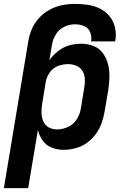

<svg xmlns="http://www.w3.org/2000/svg" viewBox="-45 -763 641 988"><path d="M-25 205H100L150 -94Q157 -65 174.5 -40Q192 -15 221 -3.5Q250 8 282 8Q312 8 343 0Q374 -8 401 -27Q428 -46 447.5 -72.5Q467 -99 477.5 -128.5Q488 -158 493 -188L512 -298Q517 -332 518 -365.5Q519 -399 511.5 -430.5Q504 -462 485.5 -488Q467 -514 437 -526Q407 -538 373 -538Q342 -538 311.5 -529.5Q281 -521 254.5 -500.5Q228 -480 209 -453L222 -530Q226 -558 241.5 -584.5Q257 -611 284.5 -624.5Q312 -638 341 -638Q365 -638 386.5 -629.5Q408 -621 418 -599Q428 -577 424 -553V-550H547Q548 -553 549 -557Q554 -590 546.5 -622.5Q539 -655 518.5 -679.5Q498 -704 469.5 -718.5Q441 -733 408 -738Q375 -743 341 -743Q308 -743 275 -736.5Q242 -730 210.5 -713Q179 -696 155 -669.5Q131 -643 118 -611.5Q105 -580 100 -547ZM248 -97Q224 -97 205 -108Q186 -119 177.5 -139.5Q169 -160 168.5 -183Q168 -206 172 -229L190 -339Q194 -365 210 -389Q226 -413 252.5 -423Q279 -433 305 -433Q327 -433 347 -425Q367 -417 378.5 -399Q390 -381 391.5 -359.5Q393 -338 389 -315L371 -205Q367 -177 350.5 -150Q334 -123 305.5 -110Q277 -97 248 -97Z"/></svg>

Font: Iosevka Sparkle Oblique
Style: Bold
Weight: 700
Italic angle: -9°
Designer: Belleve Invis
Foundry: Belleve Invis
Version: Version 4.5.0; ttfautohint (v1.8.3)